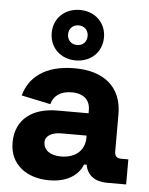

<svg xmlns="http://www.w3.org/2000/svg" viewBox="-56 -842 700 900"><g transform="rotate(5 294.0 -392.0)"><path d="M366 -76H378C386.5 -27 424 0 479 0H570.5V-118H536C517 -118 506 -128 506 -149V-324.5C506 -453.5 420 -521.5 284 -521.5C141 -521.5 69.5 -457.5 46.5 -373L183.5 -344C194 -382.5 224.5 -408 279.5 -408C336 -408 366 -378.5 366 -332V-317H218C107.5 -317 23 -263 23 -149C23 -45.5 104 12 208.5 12C302.5 12 349 -32 366 -76ZM254.5 -104C203.5 -104 172 -127 172 -165C172 -194.5 203.5 -212 247.5 -212H366V-203C366 -141 321.5 -104 254.5 -104ZM284 -558.5C354 -558.5 407 -607 407 -677.5C407 -747.5 354 -796 284 -796C214 -796 161 -747.5 161 -677.5C161 -607 214 -558.5 284 -558.5ZM284 -631C257.5 -631 238 -649.5 238 -677.5C238 -705 257.5 -723.5 284 -723.5C311 -723.5 330 -705 330 -677.5C330 -649.5 311 -631 284 -631Z"/></g></svg>

Font: MCL Standard Bold
Style: Regular
Weight: 700
Designer: Květoslav Bartoš
Foundry: Florian Karsten
Version: Version 1.001;Glyphs 3.2.3 (3260)